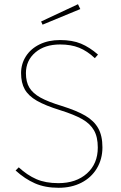

<svg xmlns="http://www.w3.org/2000/svg" viewBox="-20 -881 576 911"><path d="M445 -622 430 -605Q394 -639 355.5 -654.5Q317 -670 265 -670Q192 -670 147.5 -632Q103 -594 103 -534Q103 -492 119.5 -465Q136 -438 172 -418Q208 -398 274 -378Q344 -356 385 -332Q426 -308 446 -272.5Q466 -237 466 -182Q466 -126 439.5 -82Q413 -38 366 -14Q319 10 258 10Q194 10 146 -11Q98 -32 54 -72L69 -87Q109 -50 152.5 -31Q196 -12 257 -12Q341 -12 392.5 -58Q444 -104 444 -181Q444 -231 426 -262.5Q408 -294 370.5 -315.5Q333 -337 266 -358Q195 -380 155 -403Q115 -426 97.5 -457Q80 -488 80 -534Q80 -578 103 -614Q126 -650 168 -670.5Q210 -691 265 -691Q323 -691 364 -674Q405 -657 445 -622ZM361 -838 182 -764 175 -779 350 -861Z"/></svg>

Font: Fira Sans Thin
Style: Regular
Weight: 100
Designer: bBox Type GmbH & Carrois Corporate GbR & Edenspiekermann AG
Foundry: bBox Type GmbH & Carrois Corporate GbR & Edenspiekermann AG
Version: Version 4.301